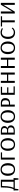

<svg xmlns="http://www.w3.org/2000/svg" viewBox="3080 -3630 680 6880"><g transform="rotate(-90 3420.0 -190.0)"><path d="M39 130 35 -44H79Q100 -85 114.5 -141.5Q129 -198 136.5 -284Q144 -370 144 -500H419V-44H481L470 130H423L412 0H100L82 130ZM131 -44H347V-456H196Q195 -345 186.5 -267.5Q178 -190 164 -137Q150 -84 131 -44Z M786 10Q678 10 619 -60.5Q560 -131 560 -250Q560 -368 619 -439Q678 -510 786 -510Q858 -510 909 -477.5Q960 -445 987 -387Q1014 -329 1014 -250Q1014 -131 954 -60.5Q894 10 786 10ZM786 -34Q859 -34 897 -89Q935 -144 935 -250Q935 -354 896.5 -410Q858 -466 786 -466Q714 -466 676 -410Q638 -354 638 -250Q638 -144 675.5 -89Q713 -34 786 -34Z M1141 0V-500H1400V-456H1213V0Z M1682 10Q1574 10 1515 -60.5Q1456 -131 1456 -250Q1456 -368 1515 -439Q1574 -510 1682 -510Q1754 -510 1805 -477.5Q1856 -445 1883 -387Q1910 -329 1910 -250Q1910 -131 1850 -60.5Q1790 10 1682 10ZM1682 -34Q1755 -34 1793 -89Q1831 -144 1831 -250Q1831 -354 1792.5 -410Q1754 -466 1682 -466Q1610 -466 1572 -410Q1534 -354 1534 -250Q1534 -144 1571.5 -89Q1609 -34 1682 -34Z M2037 0V-500H2175Q2259 -500 2301 -463.5Q2343 -427 2343 -374Q2343 -331 2320 -304Q2297 -277 2269 -263Q2313 -250 2340.5 -219.5Q2368 -189 2368 -142Q2368 -77 2321.5 -38.5Q2275 0 2177 0ZM2109 -276H2197Q2211 -276 2228.5 -284Q2246 -292 2259.5 -312.5Q2273 -333 2273 -370Q2273 -418 2246.5 -439Q2220 -460 2176 -460H2109ZM2109 -41H2177Q2239 -41 2267.5 -65.5Q2296 -90 2296 -145Q2296 -195 2269 -217Q2242 -239 2201 -239H2109Z M2684 10Q2576 10 2517 -60.5Q2458 -131 2458 -250Q2458 -368 2517 -439Q2576 -510 2684 -510Q2756 -510 2807 -477.5Q2858 -445 2885 -387Q2912 -329 2912 -250Q2912 -131 2852 -60.5Q2792 10 2684 10ZM2684 -34Q2757 -34 2795 -89Q2833 -144 2833 -250Q2833 -354 2794.5 -410Q2756 -466 2684 -466Q2612 -466 2574 -410Q2536 -354 2536 -250Q2536 -144 2573.5 -89Q2611 -34 2684 -34Z M3039 0V-500H3173Q3253 -500 3299 -460.5Q3345 -421 3345 -339Q3345 -276 3319 -239Q3293 -202 3254 -186Q3215 -170 3174 -170H3111V0ZM3111 -210H3164Q3193 -210 3216.5 -221Q3240 -232 3254 -259.5Q3268 -287 3268 -336Q3268 -403 3240.5 -431Q3213 -459 3164 -459H3111Z M3462 0V-500H3750V-456H3534V-274H3730V-231H3534V-44H3765V0Z M3891 0V-500H3963V-279H4187V-500H4260V0H4187V-236H3963V0Z M4424 0V-500H4496V-279H4720V-500H4793V0H4720V-236H4496V0Z M5146 10Q5038 10 4979 -60.5Q4920 -131 4920 -250Q4920 -368 4979 -439Q5038 -510 5146 -510Q5218 -510 5269 -477.5Q5320 -445 5347 -387Q5374 -329 5374 -250Q5374 -131 5314 -60.5Q5254 10 5146 10ZM5146 -34Q5219 -34 5257 -89Q5295 -144 5295 -250Q5295 -354 5256.5 -410Q5218 -466 5146 -466Q5074 -466 5036 -410Q4998 -354 4998 -250Q4998 -144 5035.5 -89Q5073 -34 5146 -34Z M5692 10Q5583 10 5523.5 -59Q5464 -128 5464 -246Q5464 -326 5492 -385.5Q5520 -445 5571 -477.5Q5622 -510 5692 -510Q5734 -510 5769.5 -498.5Q5805 -487 5826 -476Q5847 -465 5847 -465L5838 -423Q5838 -423 5817.5 -433.5Q5797 -444 5765 -454Q5733 -464 5699 -464Q5625 -464 5583.5 -410Q5542 -356 5542 -248Q5542 -140 5585.5 -88.5Q5629 -37 5704 -37Q5739 -37 5765.5 -48Q5792 -59 5809.5 -73.5Q5827 -88 5836 -99Q5845 -110 5845 -110L5872 -80Q5872 -80 5862 -66.5Q5852 -53 5830.5 -35Q5809 -17 5774.5 -3.5Q5740 10 5692 10Z M6059 0V-456H5912V-500H6278V-456H6132V0Z M6376 0V-500H6448V-120L6445 -89H6446L6685 -490L6690 -500H6758V0H6686V-375L6690 -410H6689L6449 -10L6445 0Z"/></g></svg>

Font: Arsenal SC
Style: Regular
Weight: 400
Designer: Andrij Shevchenko
Foundry: Stairsfor
Version: Version 2.001; ttfautohint (v1.8.4.7-5d5b)